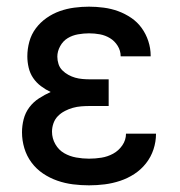

<svg xmlns="http://www.w3.org/2000/svg" viewBox="-20 -548 540 576"><path d="M247 8Q223 8 199 5Q175 2 152 -6Q129 -14 109 -27.5Q89 -41 74.5 -60.5Q60 -80 53 -103.5Q46 -127 46 -151Q46 -171 51 -190.5Q56 -210 68 -226Q80 -242 97 -253Q114 -264 132 -272Q117 -279 103 -289.5Q89 -300 79.5 -314Q70 -328 66 -345Q62 -362 62 -379Q62 -401 68 -423Q74 -445 87.5 -463Q101 -481 119.5 -494Q138 -507 159 -514.5Q180 -522 202.5 -525Q225 -528 247 -528Q269 -528 291.5 -525Q314 -522 334.5 -514.5Q355 -507 373.5 -494.5Q392 -482 405 -464Q418 -446 425 -424.5Q432 -403 432 -381V-379H342Q342 -396 333 -410.5Q324 -425 310 -433.5Q296 -442 280 -445Q264 -448 247 -448Q231 -448 214 -445Q197 -442 183 -433.5Q169 -425 160.5 -409.5Q152 -394 152 -378Q152 -367 155.5 -356Q159 -345 167 -337Q175 -329 185 -323.5Q195 -318 205.5 -315Q216 -312 227.5 -311Q239 -310 250 -310H306V-230H250Q237 -230 224 -229Q211 -228 198.5 -224.5Q186 -221 174.5 -215Q163 -209 154 -200Q145 -191 140.5 -178.5Q136 -166 136 -153Q136 -133 146 -115.5Q156 -98 172.5 -88.5Q189 -79 208.5 -75.5Q228 -72 247 -72Q266 -72 284.5 -75Q303 -78 319.5 -87Q336 -96 347 -112Q358 -128 358 -147H448V-146Q448 -123 440.5 -100Q433 -77 418 -58Q403 -39 383 -26Q363 -13 340.5 -5.5Q318 2 294.5 5Q271 8 247 8Z"/></svg>

Font: Iosevka SS18 Medium
Style: Regular
Weight: 500
Monospace: yes
Designer: Belleve Invis
Foundry: Belleve Invis
Version: Version 25.1.1; ttfautohint (v1.8.4)